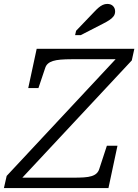

<svg xmlns="http://www.w3.org/2000/svg" viewBox="-45 -959 705 979"><path d="M33 -53H327Q359 -53 382.5 -54.5Q406 -56 422 -61Q438 -66 447.5 -75Q457 -84 461 -97L500 -216H554L508 0H-25L-11 -62L564 -678L576 -657H320Q288 -657 264.5 -655Q241 -653 225 -648Q209 -643 199 -634Q189 -625 185 -611L151 -510H99L142 -710H640L627 -651L39 -21ZM433 -896Q446 -910 457 -919.5Q468 -929 479 -934Q490 -939 502 -939Q521 -939 531.5 -928Q542 -917 542 -901Q542 -887 534.5 -876.5Q527 -866 512.5 -856.5Q498 -847 478 -837L367 -780H338L343 -802Z"/></svg>

Font: Roboto Serif 20pt Light
Style: Italic
Weight: 300
Italic angle: -10°
Version: Version 1.007